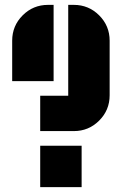

<svg xmlns="http://www.w3.org/2000/svg" viewBox="-20 -768 500 788"><path d="M283 -748Q344 -748 387 -705Q430 -662 430 -601V-377Q430 -316 387 -273Q344 -230 283 -230H260H145V-375H260V-748ZM200 -748V-435H30V-601Q30 -662 73 -705Q116 -748 177 -748ZM145 0V-170H315V0Z"/></svg>

Font: Promplate
Style: Bold
Weight: 400
Designer: Evgeny Tarasenko
Foundry: Evgeny Tarasenko
Version: Version 1.000